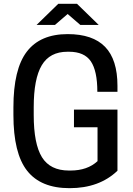

<svg xmlns="http://www.w3.org/2000/svg" viewBox="-20 -970 695 1002"><path d="M171 -840 284 -950H382L495 -840H399L333 -897L267 -840ZM50 -370V-410Q50 -609 120 -700.5Q190 -792 333 -792Q464 -792 528.5 -725.5Q593 -659 593 -522V-491H488Q488 -600 454 -650Q420 -700 340 -700H332Q240 -700 198 -629.5Q156 -559 156 -410V-370Q156 -219 199 -149.5Q242 -80 340 -80H348Q436 -80 489 -129V-306H366V-398H593V-79Q498 12 343 12Q193 12 121.5 -79Q50 -170 50 -370Z"/></svg>

Font: Coupeur_Texte
Style: Regular
Weight: 400
Designer: Léa Rolland
Version: Version 1.000;PS 001.000;hotconv 1.0.88;makeotf.lib2.5.64775